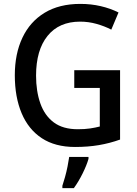

<svg xmlns="http://www.w3.org/2000/svg" viewBox="-20 -744 703 985"><path d="M361 -384H596V-28Q543 -9 487 0.5Q431 10 365 10Q263 10 194.5 -35Q126 -80 91 -163Q56 -246 56 -358Q56 -468 95 -550.5Q134 -633 209 -678.5Q284 -724 392 -724Q447 -724 496.5 -712.5Q546 -701 588 -680L551 -592Q516 -610 475 -621.5Q434 -633 391 -633Q283 -633 224 -560Q165 -487 165 -356Q165 -276 187 -213.5Q209 -151 256 -116Q303 -81 379 -81Q415 -81 442 -85Q469 -89 492 -95V-293H361ZM434 71Q425 103 404 145.5Q383 188 359 221H300V209Q306 191 313.5 164.5Q321 138 326.5 110Q332 82 335 61H434Z"/></svg>

Font: Noto Sans Ethiopic SemiCondensed Medium
Style: Regular
Weight: 500
Width: 4
Designer: Monotype Design Team
Foundry: Monotype Imaging Inc.
Version: Version 2.102; ttfautohint (v1.8.4.7-5d5b)